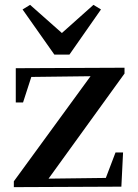

<svg xmlns="http://www.w3.org/2000/svg" viewBox="-20 -770 569 791"><path d="M45 -348V-489L493 -491V-467L180 -34L416 -37L456 -142H487L480 -1L37 1V-23L353 -456L109 -453L75 -348ZM204 -545 73 -731 104 -750 235 -634 365 -750 396 -731 266 -545Z"/></svg>

Font: Rufina
Style: Bold
Weight: 700
Designer: Martin Sommaruga
Foundry: Martin Sommaruga
Version: Version 1.001